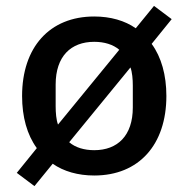

<svg xmlns="http://www.w3.org/2000/svg" viewBox="-20 -584 640 652"><path d="M97 48 159 -28C196 -2 245 12 300 12C452 12 545 -93 545 -258C545 -329 528 -390 495 -435L563 -519L503 -564L441 -488C404 -514 355 -528 300 -528C148 -528 55 -423 55 -258C55 -187 72 -126 105 -81L37 3ZM300 -442C334 -442 364 -433 385 -415L177 -161C171 -177 169 -201 169 -223V-297C169 -393 221 -442 300 -442ZM300 -74C266 -74 236 -83 215 -101L423 -355C429 -339 431 -315 431 -293V-219C431 -123 379 -74 300 -74Z"/></svg>

Font: IBM Plex Mono Medm
Style: Regular
Weight: 500
Monospace: yes
Designer: Mike Abbink, Paul van der Laan, Pieter van Rosmalen
Foundry: Bold Monday
Version: Version 2.004